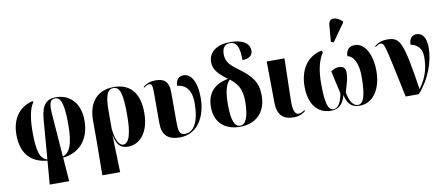

<svg xmlns="http://www.w3.org/2000/svg" viewBox="-84 -1172 4086 1756"><g transform="rotate(-10 1959.0 -294.5)"><path d="M254 228H435L418 7C565 -8 669 -111 669 -295C669 -462 571 -549 447 -549C363 -549 314 -504 303 -374L273 -2C205 -19 183 -98 183 -276C183 -416 208 -506 239 -541L230 -551C97 -518 33 -411 33 -273C33 -113 106 -7 272 9ZM386 -413C379 -508 397 -540 438 -540C482 -540 517 -502 517 -287C517 -86 475 -21 417 -4Z M743 228H908L898 -116H899C920 -11 962 11 1024 11C1125 11 1220 -81 1220 -269C1220 -452 1138 -549 985 -549C815 -549 746 -428 746 -283V-89ZM979 -15C943 -15 912 -70 901 -175V-337C901 -483 923 -540 981 -540C1043 -540 1062 -470 1062 -271C1062 -115 1038 -15 979 -15Z M1503 10C1669 10 1752 -144 1752 -313C1752 -473 1697 -544 1632 -544C1587 -544 1560 -515 1559 -459C1623 -454 1689 -413 1689 -280C1689 -98 1635 -14 1554 -14C1504 -14 1495 -45 1495 -145V-409C1495 -516 1445 -543 1372 -543C1324 -543 1288 -529 1255 -503L1260 -495C1281 -511 1296 -518 1309 -518C1331 -518 1339 -504 1339 -438V-150C1339 -39 1393 10 1503 10Z M2061 10C2207 10 2305 -78 2305 -240C2305 -361 2250 -427 2148 -502C2065 -562 2028 -597 2028 -670C2028 -729 2056 -760 2100 -760C2166 -760 2188 -703 2188 -587C2246 -587 2284 -612 2284 -660C2284 -712 2242 -769 2102 -769C1986 -769 1902 -715 1902 -617C1902 -546 1950 -499 2028 -441C1907 -420 1829 -350 1829 -213C1829 -70 1921 10 2061 10ZM2064 0C2014 0 1986 -57 1986 -211C1986 -343 2012 -404 2043 -432C2116 -374 2147 -320 2147 -208C2146 -56 2111 0 2064 0Z M2562 10C2616 10 2650 -12 2671 -30L2665 -38C2648 -25 2632 -15 2610 -15C2562 -15 2558 -95 2560 -157L2569 -536H2404L2408 -154C2409 -38 2461 10 2562 10Z M3038 -602 3154 -765V-777C3099 -828 3032 -836 3026 -764L3013 -612ZM2907 10C2982 10 3020 -32 3042 -113C3058 -36 3091 10 3172 10C3302 10 3377 -117 3377 -275C3377 -427 3318 -544 3222 -544C3169 -544 3140 -513 3139 -456C3199 -445 3235 -365 3235 -251C3235 -63 3206 0 3158 0C3123 0 3086 -29 3067 -132C3097 -230 3106 -261 3106 -311C3106 -348 3087 -371 3045 -371C3014 -371 2993 -360 2970 -345C2978 -302 2992 -245 3017 -134C3002 -37 2966 0 2932 0C2880 0 2859 -65 2859 -256C2859 -364 2878 -462 2925 -531L2914 -547C2772 -518 2705 -396 2705 -249C2705 -84 2782 10 2907 10Z M3600 0H3722C3828 -117 3885 -274 3885 -403C3885 -493 3854 -544 3796 -544C3761 -544 3727 -524 3726 -459C3778 -449 3830 -414 3830 -330C3830 -246 3817 -152 3737 -44C3668 -490 3645 -543 3523 -543C3471 -543 3432 -526 3404 -501L3410 -494C3431 -511 3446 -516 3457 -516C3497 -516 3499 -474 3600 0Z"/></g></svg>

Font: Noto Serif Display Condensed ExtraBold
Style: Regular
Weight: 800
Width: 3
Designer: Monotype Design Team
Foundry: Monotype Imaging Inc.
Version: Version 2.009